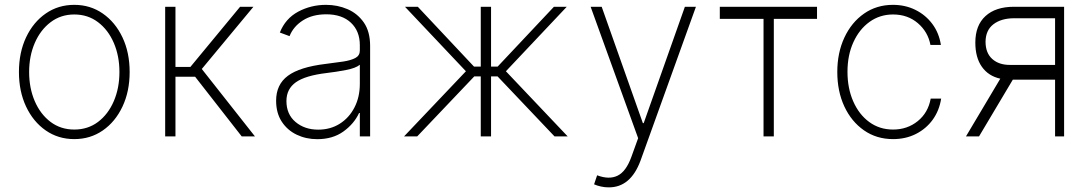

<svg xmlns="http://www.w3.org/2000/svg" viewBox="-20 -574 4588 808"><path d="M292.6 11.4Q225.1 11.4 172.6 -25Q120 -61.4 89.8 -125.4Q59.7 -189.3 59.7 -271Q59.7 -353 89.8 -416.9Q120 -480.8 172.6 -517.2Q225.1 -553.6 292.6 -553.6Q360.1 -553.6 412.6 -517Q465.2 -480.5 495.4 -416.7Q525.6 -353 525.6 -271Q525.6 -189.3 495.4 -125.4Q465.2 -61.4 412.6 -25Q360.1 11.4 292.6 11.4ZM292.6 -28.8Q350.1 -28.8 392.8 -61.1Q435.4 -93.4 459 -148.4Q482.6 -203.5 482.6 -271Q482.6 -338.4 459 -393.3Q435.4 -448.2 392.6 -480.6Q349.8 -513.1 292.6 -513.1Q235.8 -513.1 193 -480.6Q150.2 -448.2 126.4 -393.3Q102.6 -338.4 102.6 -271Q102.6 -203.5 126.2 -148.4Q149.9 -93.4 192.6 -61.1Q235.4 -28.8 292.6 -28.8Z M675.1 0V-545.5H718.4V-292.3H781.2L990.4 -545.5H1046.5L829.2 -283.7L1052.9 0H997.2L801.1 -251.1H718.4V0Z M1315 11.7Q1268.1 11.7 1228.7 -7.1Q1189.3 -25.9 1165.7 -62.1Q1142 -98.4 1142 -150.2Q1142 -218.4 1191.6 -255.1Q1241.1 -291.9 1350.1 -305Q1391.7 -310 1424.4 -315Q1457 -320 1475.7 -330.1Q1494.3 -340.2 1494.3 -361.2V-383.9Q1494.3 -443.2 1456.7 -478.5Q1419 -513.8 1353 -513.8Q1294.7 -513.8 1254.6 -488.1Q1214.5 -462.4 1198.5 -421.9L1157.7 -437.1Q1181.1 -496.1 1234.9 -524.9Q1288.7 -553.6 1351.9 -553.6Q1400.6 -553.6 1442.8 -535.3Q1485.1 -517 1511.4 -478.9Q1537.6 -440.7 1537.6 -381V0H1494.3V-98.4H1491.1Q1469.8 -52.6 1424.9 -20.4Q1380 11.7 1315 11.7ZM1319.2 -28.4Q1370.4 -28.4 1410 -53.4Q1449.6 -78.5 1471.9 -122.2Q1494.3 -165.8 1494.3 -221.2V-301.5Q1477.3 -287.3 1435.9 -279.3Q1394.5 -271.3 1354.4 -266.7Q1264.9 -256 1225.1 -227.8Q1185.4 -199.6 1185.4 -148.8Q1185.4 -93 1223.7 -60.7Q1262.1 -28.4 1319.2 -28.4Z M1680.4 0 1940.7 -274.1 1684.3 -545.5H1738.3L1974.8 -293.7H2003.2V-545.5H2046.5V-293.7H2074.2L2311.1 -545.5H2365.1L2109 -274.1L2369 0H2313.6L2073.9 -252.5H2046.5V0H2003.2V-252.5H1975.9L1735.8 0Z M2541.2 214.5Q2524.9 214.5 2508.9 210.9Q2492.9 207.4 2480.1 201.7L2492.9 163.7Q2543.7 182.9 2579.4 165.1Q2615.1 147.4 2637.4 85.2L2665.5 7.5L2465.6 -545.5H2512.1L2685.4 -55.8H2688.9L2862.2 -545.5H2908.7L2675.4 102.3Q2633.5 215.2 2541.2 214.5Z M3009.2 -494.7V-545.5H3418.3V-494.7H3236.5V0H3193.2V-494.7Z M3738.3 11.4Q3668.7 11.4 3615.8 -25.6Q3562.9 -62.5 3533.2 -126.2Q3503.6 -190 3503.6 -271Q3503.6 -351.9 3533.4 -415.8Q3563.2 -479.8 3616.1 -516.7Q3669 -553.6 3737.9 -553.6Q3789.8 -553.6 3832.6 -532.3Q3875.4 -511 3903.6 -473.2Q3931.8 -435.4 3939.6 -384.9H3895.6Q3885.3 -440 3842.5 -476.6Q3799.7 -513.1 3738.3 -513.1Q3682.9 -513.1 3639.6 -482.1Q3596.2 -451 3571.4 -396.5Q3546.5 -342 3546.5 -271.7Q3546.5 -202.4 3570.7 -147.4Q3594.8 -92.3 3638.1 -60.5Q3681.5 -28.8 3738.3 -28.8Q3798.3 -28.8 3842.2 -64.3Q3886 -99.8 3896.7 -159.1H3940.7Q3932.9 -108.7 3905.2 -70.3Q3877.5 -32 3834.5 -10.3Q3791.5 11.4 3738.3 11.4Z M4420.1 0V-238.6H4242.2L4100.1 0H4045.1L4189.6 -242.9Q4139.6 -253.9 4112 -293Q4084.5 -332 4084.5 -394.9Q4084.5 -467.3 4127.3 -506.4Q4170.1 -545.5 4246.8 -545.5H4458.1V0ZM4420.1 -300.8V-497.2H4246.8Q4192.8 -496.8 4160.3 -471.6Q4127.8 -446.4 4127.5 -397.7Q4127.8 -350.5 4156.1 -325.5Q4184.3 -300.4 4231.2 -300.8Z"/></svg>

Font: Inter UI Extra Light
Style: Regular
Weight: 200
Designer: Rasmus Andersson
Foundry: rsms
Version: 3.2;8d6f07862